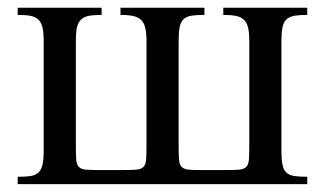

<svg xmlns="http://www.w3.org/2000/svg" viewBox="-20 -467 824 487"><path d="M24.9 0V-18.6Q44.9 -18.6 57.6 -20.5Q70.3 -22.5 77.6 -29.5Q85 -36.6 87.9 -49.6Q90.8 -62.5 90.8 -84.5V-362.8Q90.8 -383.8 87.9 -396.7Q85 -409.7 77.6 -417Q70.3 -424.3 57.6 -426.8Q44.9 -429.2 24.9 -429.2V-447.3H237.8V-429.2Q217.8 -429.2 205.1 -426.8Q192.4 -424.3 185.1 -417Q177.7 -409.7 175 -396.7Q172.4 -383.8 172.4 -362.8V-98.1Q172.4 -74.7 173.3 -62Q174.3 -49.3 180.2 -43.5Q186 -37.6 198.7 -36.6Q211.4 -35.6 234.9 -35.6H288.6Q312 -35.6 325 -36.6Q337.9 -37.6 343.8 -43.5Q349.6 -49.3 350.6 -62Q351.6 -74.7 351.6 -98.1V-362.8Q351.6 -382.8 348.6 -395.8Q345.7 -408.7 338.4 -416Q331.1 -423.3 318.4 -426.3Q305.7 -429.2 285.6 -429.2V-447.3H498.5V-429.2Q478.5 -429.2 465.8 -427.2Q453.1 -425.3 445.8 -418.5Q438.5 -411.6 435.8 -398.4Q433.1 -385.3 433.1 -362.8V-98.1Q433.1 -74.7 434.1 -62Q435.1 -49.3 440.9 -43.5Q446.8 -37.6 459.5 -36.6Q472.2 -35.6 495.6 -35.6H549.3Q572.8 -35.6 585.7 -36.6Q598.6 -37.6 604.5 -43.5Q610.4 -49.3 611.3 -62Q612.3 -74.7 612.3 -98.1V-362.8Q612.3 -383.3 609.4 -396.2Q606.4 -409.2 599.1 -416.5Q591.8 -423.8 579.1 -426.5Q566.4 -429.2 546.4 -429.2V-447.3H759.3V-429.2Q739.3 -429.2 726.6 -427Q713.9 -424.8 706.5 -417.7Q699.2 -410.6 696.5 -397.5Q693.8 -384.3 693.8 -362.8V-84.5Q693.8 -62 696.5 -49.1Q699.2 -36.1 706.5 -29.3Q713.9 -22.5 726.6 -20.5Q739.3 -18.6 759.3 -18.6V0Z"/></svg>

Font: Doulos SIL Compact
Style: Regular
Weight: 400
Designer: Walt Agee, Victor Gaultney, Peter Martin, Debbi Hosken
Foundry: SIL International
Version: Version 4.110; 2011; Maintenance release ; LnSpcTght